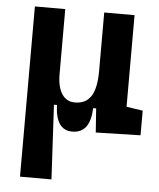

<svg xmlns="http://www.w3.org/2000/svg" viewBox="-53 -564 692 834"><g transform="rotate(5 293.0 -147.0)"><path d="M273.9 9.8C326.7 9.8 353.5 -26.4 356 -99.6H369.1L376.5 4.9L571.3 0V-107.4L500 -118.2V-517.6H367.7V-263.7C367.7 -158.2 335.9 -117.2 273.9 -117.2C226.1 -117.2 197.8 -159.2 197.8 -234.4V-517.6H65.4V224.6H202.6L185.1 -99.6H198.2C200.7 -26.4 225.6 9.8 273.9 9.8Z"/></g></svg>

Font: CaskaydiaCove Nerd Font
Style: Bold
Weight: 700
Designer: Aaron Bell
Foundry: Saja Typeworks
Version: Version 2111.1;Nerd Fonts 2.3.0